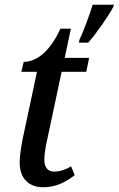

<svg xmlns="http://www.w3.org/2000/svg" viewBox="-20 -780 501 810"><path d="M315 -612 313 -600H352C387 -639 438 -713 458 -751L461 -760H371C357 -716 335 -654 315 -612ZM163 10C216 10 258 -12 295 -41L280 -78C260 -66 233 -56 209 -56C183 -56 167 -72 167 -107C167 -128 172 -160 180 -195L240 -477H344L356 -536H253L279 -659H235C188 -556 129 -519 80 -519L70 -477H136L75 -191C70 -164 63 -124 63 -95C63 -27 101 10 163 10Z"/></svg>

Font: Noto Serif Condensed Medium
Style: Italic
Weight: 500
Width: 3
Italic angle: -12°
Designer: Monotype Design Team
Foundry: Monotype Imaging Inc.
Version: Version 2.013